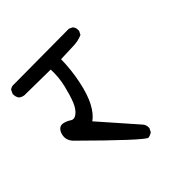

<svg xmlns="http://www.w3.org/2000/svg" viewBox="-153 -679 807 807"><g transform="rotate(-45 250.0 -275.5)"><path d="M282.2 4.9Q259.8 -1 46.9 -212.9Q31.2 -232.4 33.7 -252.9Q36.1 -273.4 46.9 -284.2Q57.6 -294.9 73.7 -291Q89.8 -287.1 103.5 -277.8Q117.2 -268.6 134.8 -282.2Q152.3 -295.9 164.1 -325.7Q175.8 -355.5 186 -398.4Q196.3 -441.4 194.3 -488.3L39.1 -490.2Q26.4 -492.2 16.6 -500Q7.8 -512.7 8.8 -529.3L16.6 -545.9Q27.3 -555.7 44.9 -553.7L370.1 -555.7L385.7 -547.9Q395.5 -537.1 393.6 -518.6L385.7 -502.9Q362.3 -492.2 333.5 -491.2Q304.7 -490.2 255.9 -488.3Q254.9 -425.8 242.2 -364.7Q229.5 -303.7 209.5 -266.1Q189.5 -228.5 164.1 -210.9L304.7 -50.8Q315.4 -38.1 313.5 -20.5L305.7 -4.9Q294.9 2.9 282.2 4.9Z"/></g></svg>

Font: JasonHandwriting4
Style: Regular
Weight: 400
Version: Version 1.01.21